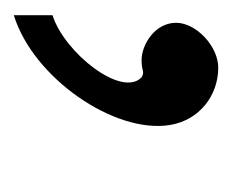

<svg xmlns="http://www.w3.org/2000/svg" viewBox="-49 -382 336 278"><g transform="rotate(90 119.0 -243.0)"><path d="M2 -95C93 -123 174 -241 161 -321C154 -364 118 -391 78 -391C47 -391 13 -359 13 -330C13 -299 45 -280 67 -280C84 -280 83 -285 92 -280C122 -251 56 -168 2 -151Z"/></g></svg>

Font: Noto Naskh Arabic UI
Style: Bold
Weight: 700
Designer: Monotype Design Team, David Williams, Mohamad Dakak and Nizar Qandah
Foundry: Monotype Imaging Inc.
Version: Version 2.016